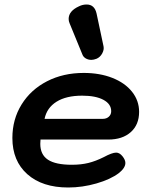

<svg xmlns="http://www.w3.org/2000/svg" viewBox="-20 -824 666 853"><path d="M35 -211Q35 -294 76 -360Q117 -426 189 -463Q261 -500 352 -500Q423 -500 479 -478Q535 -456 566.5 -416.5Q598 -377 598 -327Q598 -270 561 -237Q524 -204 461 -204H160Q159 -197 159 -185Q159 -137 193 -114.5Q227 -92 299 -92Q340 -92 372.5 -100Q405 -108 441 -126Q478 -146 496 -146Q511 -146 524 -130Q537 -114 537 -100Q537 -78 508 -55Q471 -27 408.5 -9Q346 9 283 9Q168 9 101.5 -50Q35 -109 35 -211ZM437 -296Q453 -296 463.5 -305.5Q474 -315 474 -330Q474 -362 439.5 -380.5Q405 -399 345 -399Q274 -399 231 -372Q188 -345 178 -296ZM386 -558Q372 -558 361 -564.5Q350 -571 346 -582L289 -721Q285 -730 285 -740Q285 -775 331 -796Q347 -804 365 -804Q400 -804 409 -764L440 -618Q443 -603 434 -586.5Q425 -570 409 -563Q396 -558 386 -558Z"/></svg>

Font: Kodchasan
Style: Bold Italic
Weight: 700
Italic angle: -10°
Version: Version 1.000; ttfautohint (v1.6)